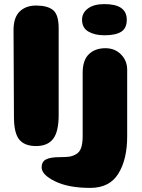

<svg xmlns="http://www.w3.org/2000/svg" viewBox="-20 -712 692 936"><path d="M266 -151Q266 -70 239 -35Q212 0 156 0Q100 0 74 -31.5Q48 -63 48 -143L46 -565Q46 -627 76 -656Q106 -685 156 -685Q211 -685 238.5 -663Q266 -641 266 -574ZM600 -372V-47Q600 65 557 134.5Q514 204 420 204Q314 204 248.5 172Q183 140 183 104Q183 77 203.5 65.5Q224 54 275 54Q303 54 319 51.5Q335 49 351.5 39.5Q368 30 375.5 8.5Q383 -13 383 -48V-357Q383 -419 413.5 -448Q444 -477 494 -477Q540 -477 570 -446.5Q600 -416 600 -372ZM380 -616Q380 -649 408.5 -670.5Q437 -692 489 -692Q598 -692 598 -616Q598 -574 570.5 -557Q543 -540 489 -540Q442 -540 411 -558Q380 -576 380 -616Z"/></svg>

Font: Coiny
Style: Regular
Weight: 400
Version: Version 001.001